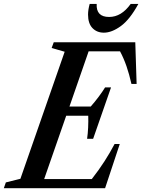

<svg xmlns="http://www.w3.org/2000/svg" viewBox="-75 -982 742 1002"><path d="M-55 0 -44.5 -30 31.5 -49 262.5 -712 194.5 -731.5 205.5 -761.5H631L638 -544H611Q599.5 -595 585 -636.8Q570.5 -678.5 551.5 -714H387.5L287.5 -426H398.5Q421 -451.5 440.5 -477.8Q460 -504 473.5 -526H504.5L411 -257.5H379.5Q383.5 -284.5 385 -317Q386.5 -349.5 385.5 -378H270.5L155.5 -47.5H404Q441.5 -95.5 470.2 -140.2Q499 -185 523 -230.5H550L473.5 0ZM467 -811.5Q430.5 -811.5 407.5 -835.5Q384.5 -859.5 384.5 -906Q384.5 -930 393 -961.5H429.5Q426 -893.5 494.5 -893.5Q558.5 -893.5 607 -961.5H647Q603 -880.5 555.8 -846Q508.5 -811.5 467 -811.5Z"/></svg>

Font: Libre Caslon Condensed SemiBold Italic
Style: Regular
Weight: 600
Italic angle: -22.583°
Designer: Pablo Impallari, Rodrigo Fuenzalida, Katja Schimmel, Ertekin Erdin
Foundry: Pablo Impallari, Rodrigo Fuenzalida
Version: Version 2.000; ttfautohint (v1.8.4.7-5d5b);gftools[0.9.33]